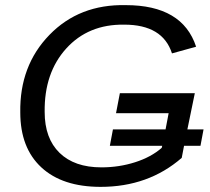

<svg xmlns="http://www.w3.org/2000/svg" viewBox="-20 -718 818 748"><path d="M739 -355 710 -214H773L761 -150H697L688 -103Q558 10 372 10Q223 10 141 -66Q59 -142 59 -280Q56 -462 172.5 -582Q289 -702 470 -698Q691 -698 744 -536L650 -510Q614 -622 464 -622Q324 -624 238 -529Q152 -434 154 -282Q154 -179 212 -122.5Q270 -66 375 -66Q444 -66 506.5 -86Q569 -106 610 -142L612 -150H408L420 -214H625L637 -277H432L447 -355Z"/></svg>

Font: Libra Sans
Style: Italic
Weight: 400
Italic angle: -12°
Foundry: Context Ltd
Version: Version 1.002